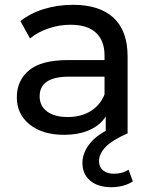

<svg xmlns="http://www.w3.org/2000/svg" viewBox="-20 -555 638 799"><path d="M511 -320V0H420V-70Q396 -33 351.5 -13.5Q307 6 246 6Q157 6 103.5 -37Q50 -80 50 -150Q50 -220 101 -262.5Q152 -305 263 -305H415V-324Q415 -386 379 -419Q343 -452 273 -452Q226 -452 181 -436.5Q136 -421 105 -395L65 -467Q106 -500 163 -517.5Q220 -535 284 -535Q394 -535 452.5 -481Q511 -427 511 -320ZM415 -162V-236H267Q145 -236 145 -154Q145 -114 176 -91Q207 -68 262 -68Q317 -68 357 -92.5Q397 -117 415 -162ZM323 123Q323 79 357 38.5Q391 -2 466 -32L511 0Q447 28 419.5 56.5Q392 85 392 116Q392 140 409 154Q426 168 453 168Q490 168 515 151L533 200Q495 224 443 224Q387 224 355 196.5Q323 169 323 123Z"/></svg>

Font: APTA Sans Medium
Style: Bold
Weight: 500
Version: Version 7.200